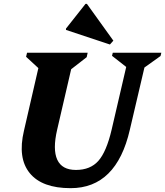

<svg xmlns="http://www.w3.org/2000/svg" viewBox="-20 -965 861 1001"><path d="M105 -284 180 -610 116 -669 121 -690H437L432 -667L351 -604L278 -289Q254 -186 278.5 -132.5Q303 -79 376 -79Q451 -79 493 -126.5Q535 -174 562 -289L638 -616L564 -674L568 -690H821L817 -673L733 -613L657 -289Q587 16 348 16Q199 16 135 -62.5Q71 -141 105 -284ZM553 -733 324 -809V-816L426 -945H433L571 -753Z"/></svg>

Font: Platypi
Style: Bold Italic
Weight: 700
Italic angle: -13°
Designer: David Sargent
Foundry: Bolt Cutter Type
Version: Version 1.200; ttfautohint (v1.8.4.7-5d5b)